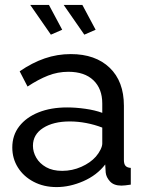

<svg xmlns="http://www.w3.org/2000/svg" viewBox="-20 -751 594 781"><path d="M253 -314Q288 -314 327 -308.5Q366 -303 396 -292V-330Q396 -390 360 -424.5Q324 -459 258 -459Q215 -459 175.5 -443.5Q136 -428 92 -399L60 -461Q111 -496 162 -513.5Q213 -531 268 -531Q368 -531 426 -475.5Q484 -420 484 -321V-100Q484 -84 490.5 -76.5Q497 -69 512 -68V0Q499 2 489.5 3Q480 4 474 4Q443 4 427.5 -13Q412 -30 410 -49L408 -82Q374 -38 319 -14Q264 10 210 10Q158 10 117 -11.5Q76 -33 53 -69.5Q30 -106 30 -151Q30 -201 58.5 -237.5Q87 -274 137 -294Q187 -314 253 -314ZM396 -167V-232Q365 -244 331 -250.5Q297 -257 264 -257Q197 -257 155.5 -230.5Q114 -204 114 -158Q114 -133 127.5 -109.5Q141 -86 167.5 -71Q194 -56 233 -56Q274 -56 311 -72.5Q348 -89 370 -114Q382 -128 389 -142.5Q396 -157 396 -167ZM239 -731H315L369 -630L323 -610ZM179 -731 233 -630 187 -610 103 -731Z"/></svg>

Font: YasnoRaleway Medium
Style: Regular
Weight: 500
Designer: Matt McInerney, Pablo Impallari, Rodrigo Fuenzalida
Foundry: Matt McInerney, Pablo Impallari, Rodrigo Fuenzalida
Version: Version 4.026